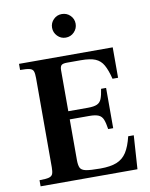

<svg xmlns="http://www.w3.org/2000/svg" viewBox="-95 -950 795 1019"><g transform="rotate(-10 302.5 -440.5)"><path d="M40 0V-33Q76 -33 91.5 -37.5Q107 -42 111.5 -54Q116 -66 116 -89V-570Q116 -595 111.5 -607Q107 -619 91 -623Q75 -627 40 -627V-660H545V-496H515Q503 -544 487.5 -571.5Q472 -599 444.5 -610.5Q417 -622 367 -622H292Q269 -622 261.5 -614.5Q254 -607 254 -588V-367H360Q392 -367 409 -374.5Q426 -382 433.5 -401Q441 -420 446 -454H473V-237H446Q441 -271 433.5 -289.5Q426 -308 409 -315.5Q392 -323 360 -323H254V-104Q254 -77 260.5 -62.5Q267 -48 291 -43Q315 -38 369 -38Q424 -38 457.5 -51.5Q491 -65 511 -96Q531 -127 544 -181H574L562 0ZM309 -754Q283 -754 264.5 -773Q246 -792 246 -818Q246 -844 264.5 -862.5Q283 -881 309 -881Q336 -881 354.5 -862.5Q373 -844 373 -818Q373 -792 354.5 -773Q336 -754 309 -754Z"/></g></svg>

Font: Frank Ruhl Libre SemiBold
Style: Regular
Weight: 600
Designer: Yanek Iontef
Foundry: Fontef
Version: Version 6.003;gftools[0.9.30]